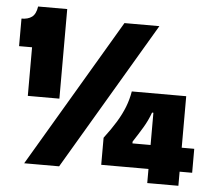

<svg xmlns="http://www.w3.org/2000/svg" viewBox="-52 -757 949 854"><g transform="rotate(5 422.0 -330.0)"><path d="M73 -300V-517H15V-640Q44 -640 61.5 -653Q79 -666 84 -700H214V-300ZM83 0 473 -660H629L239 0ZM425 -23V-144Q457 -186 478.5 -221.5Q500 -257 513 -290.5Q526 -324 532 -360H775V40H636V-274H630Q617 -238 597.5 -205.5Q578 -173 555 -138V-130H831V-23Z"/></g></svg>

Font: Bricolage Grotesque 96pt ExtraBold
Style: Regular
Weight: 800
Designer: Mathieu Triay
Foundry: Atelier Triay
Version: Version 1.001;gftools[0.9.33.dev8+g029e19f]